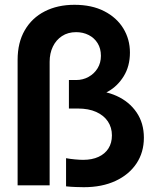

<svg xmlns="http://www.w3.org/2000/svg" viewBox="-20 -780 661 808"><path d="M332.8 7.8Q320 7.8 298.4 7Q276.8 6.3 258 4.2V-114.3Q274.6 -111.1 295.5 -109.2Q316.5 -107.3 329.7 -107.3Q367.3 -107.3 394.4 -119.8Q421.6 -132.2 436.3 -155.3Q451 -178.3 451 -210.2Q451 -243.5 433.9 -269.1Q416.8 -294.6 384.7 -309Q352.7 -323.3 307.7 -323.3H270V-443.2H300Q329.1 -443.2 352.8 -456.5Q376.6 -469.7 390.7 -492.7Q404.7 -515.6 404.7 -545Q404.7 -575.9 390.8 -598.2Q377 -620.5 353.2 -632.6Q329.5 -644.7 300.3 -644.7Q266 -644.7 241 -628.3Q216.1 -612 202.5 -583.9Q188.9 -555.7 188.9 -520.1V0H54.1V-527.9Q54.1 -600.8 84.3 -652.8Q114.4 -704.7 168.3 -732.2Q222.2 -759.8 293.4 -759.8Q366.4 -759.8 418.7 -732.9Q471 -706.1 498.9 -660.5Q526.8 -614.9 526.8 -558.7Q526.8 -501.5 500.7 -459.3Q474.7 -417.2 434.2 -394.6Q393.6 -371.9 350.8 -372.7V-398.8Q417.7 -400.4 470.8 -376.3Q523.9 -352.2 554.7 -307.1Q585.5 -262 585.5 -200.5Q585.5 -138.8 554.2 -91.9Q522.9 -45 466.1 -18.6Q409.3 7.8 332.8 7.8Z"/></svg>

Font: Reddit Sans
Style: Regular
Weight: 400
Designer: Stephen Hutchings
Foundry: Reddit
Version: Version 1.014